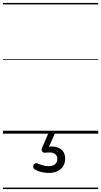

<svg xmlns="http://www.w3.org/2000/svg" viewBox="-20 -905 685 1300"><path d="M309 266Q292 266 265.5 261Q239 256 214 241Q206 235 205 227.5Q204 220 208 211Q213 203 219.5 200.5Q226 198 234 202Q250 208 268.5 214Q287 220 307 220Q337 220 352.5 207Q368 194 368 170Q368 147 349 135Q330 123 288 129Q280 130 275 128Q270 126 266 121Q261 114 261.5 108Q262 102 266 94L308 -4H353L303 107L287 94Q324 83 354.5 89Q385 95 403 115Q421 135 421 170Q421 199 407.5 220.5Q394 242 369 254Q344 266 309 266ZM0 365H645V375H0ZM0 -20H645V0H0ZM0 -505H645V-500H0ZM0 -885H645V-875H0Z"/></svg>

Font: Playwrite GB J Guides
Style: Regular
Weight: 400
Designer: Veronika Burian, José Scaglione
Foundry: TypeTogether
Version: Version 1.003